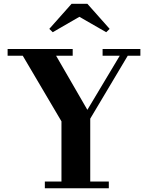

<svg xmlns="http://www.w3.org/2000/svg" viewBox="-20 -1014 802 1034"><path d="M407.5 -923.5 264 -840.5 245.5 -858.5 365.5 -993.5H450.5L570.5 -858.5L552 -840.5ZM221.5 -36.5H311V-360.5L102.5 -714H21V-750H371.5V-714H282L450.5 -422.5L625 -714H532.5V-750H736V-714H668L466 -375V-36.5H566V0H221.5Z"/></svg>

Font: Bodoni* 06pt
Style: Bold
Weight: 700
Version: Version 2.3